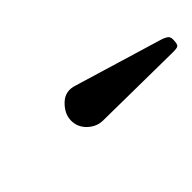

<svg xmlns="http://www.w3.org/2000/svg" viewBox="-4 -968 427 427"><g transform="rotate(-45 210.0 -754.0)"><path d="M185 -705Q164 -704.5 148 -719.2Q132 -734 132 -755Q132 -776 150.5 -794Q169 -812 195 -803L402.5 -740.5Q412.5 -737 416.8 -733Q421 -729 420 -718.5Q419.5 -708 416.2 -705.2Q413 -702.5 401 -702.5Z"/></g></svg>

Font: Besley* Narrow Semi
Style: Italic
Weight: 600
Width: 4
Italic angle: -13°
Designer: Owen Earl
Foundry: indestructible type*
Version: Version 3.000; ttfautohint (v1.8.3)